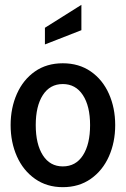

<svg xmlns="http://www.w3.org/2000/svg" viewBox="-20 -765 521 795"><path d="M24 -247Q24 -318 50 -376.5Q76 -435 124.5 -469Q173 -503 240 -503Q307 -503 356 -469Q405 -435 431 -376.5Q457 -318 457 -247Q457 -176 431 -117.5Q405 -59 356 -24.5Q307 10 240 10Q174 10 125 -24.5Q76 -59 50 -117.5Q24 -176 24 -247ZM353 -247Q353 -326 323 -371.5Q293 -417 240 -417Q187 -417 157.5 -371.5Q128 -326 128 -247Q128 -168 157.5 -122Q187 -76 240 -76Q294 -76 323.5 -122Q353 -168 353 -247ZM166 -650 317 -745V-640L166 -581Z"/></svg>

Font: Cabin Condensed Medium
Style: Regular
Weight: 500
Width: 3
Version: Version 2.001